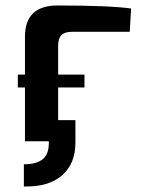

<svg xmlns="http://www.w3.org/2000/svg" viewBox="-20 -515 515 700"><path d="M242 -399Q216 -399 204 -387Q192 -375 192 -348V-243H288V-196H192V-77H255V5Q255 82 206 124.5Q157 167 67 165V84Q112 84 135 66Q158 48 158 7V0H71V-196H45V-243H71V-381Q71 -495 190 -495Q378 -495 458 -484L453 -399Z"/></svg>

Font: Exo 2 Semi Bold
Style: Regular
Weight: 600
Designer: Natanael Gama
Version: Version 1.001;PS 001.001;hotconv 1.0.88;makeotf.lib2.5.64775